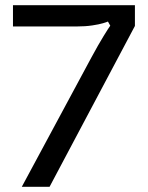

<svg xmlns="http://www.w3.org/2000/svg" viewBox="-20 -720 570 740"><path d="M332 -498Q359 -548 379 -580.5Q399 -613 405 -621L396 -637Q392 -635 377 -630.5Q362 -626 335.5 -622Q309 -618 276 -618H30V-700H500V-620L171 0H64Z"/></svg>

Font: Voces
Style: Regular
Weight: 400
Designer: Ana Paula Megda, Pablo Ugerman
Foundry: Ana Paula Megda, Pablo Ugerman
Version: Version 1.100